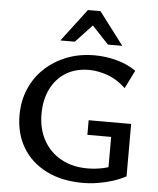

<svg xmlns="http://www.w3.org/2000/svg" viewBox="-60 -958 842 1022"><g transform="rotate(5 360.5 -447.5)"><path d="M420 12Q308 12 225.5 -29.5Q143 -71 98.5 -145.5Q54 -220 54 -318Q54 -394 81.5 -458.5Q109 -523 159 -570Q209 -617 276.5 -643.5Q344 -670 426 -670Q484 -670 542.5 -654.5Q601 -639 647 -607L599 -510Q551 -555 499.5 -572.5Q448 -590 403 -590Q330 -590 278 -557.5Q226 -525 198 -467.5Q170 -410 170 -335Q170 -255 203.5 -194.5Q237 -134 297.5 -100.5Q358 -67 438 -67Q482 -67 525 -76.5Q568 -86 605 -108L550 -44V-245H423V-323H650V-43Q617 -25 578.5 -13Q540 -1 500 5.5Q460 12 420 12ZM490 -733 386 -844 368 -907H435L567 -733ZM236 -733 368 -907H435L418 -845L313 -733Z"/></g></svg>

Font: Ysabeau Infant SemiBold
Style: Regular
Weight: 600
Designer: Christian Thalmann (Catharsis Fonts)
Version: Version 2.002; featfreeze: ss01,ss02,lnum